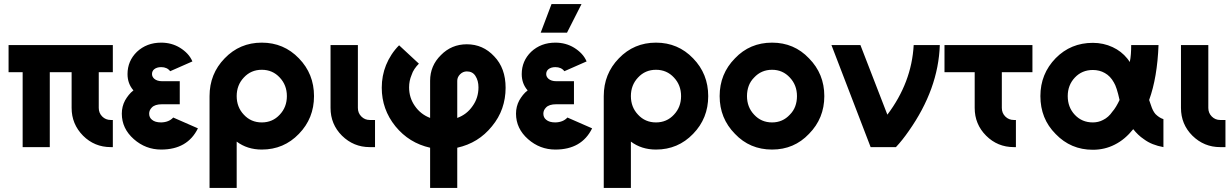

<svg xmlns="http://www.w3.org/2000/svg" viewBox="-20 -721 6031 941"><path d="M22 -500V-367H91V0H224V-367H331V-192Q331 -113 387 -56Q443 0 523 0H533V-133H523Q498 -133 481 -150Q464 -167 464 -192V-367H533V-500Z M861 -323H774Q750 -323 736 -335Q725 -345 725 -358Q725 -372 735 -381Q748 -392 770 -392Q799 -392 814 -372L923 -420Q914 -441 898.5 -457.5Q883 -474 862 -487Q821 -512 770 -512Q699 -512 651 -467Q605 -422 605 -358Q605 -311 634 -278Q621 -268 611 -255.5Q601 -243 593 -229Q577 -199 577 -164Q577 -91 636 -39Q694 12 770 12Q899 12 950 -92L829 -145Q808 -122 770 -121Q740 -121 725 -134Q711 -145 711 -164Q711 -181 724 -194Q739 -210 774 -210H861Z M1263 -379Q1316 -379 1351 -341Q1386 -304 1386 -250Q1386 -196 1351 -159Q1316 -121 1263 -121Q1210 -121 1175 -159Q1140 -196 1140 -250Q1140 -304 1175 -341Q1210 -379 1263 -379ZM1263 -512Q1155 -512 1081 -435Q1007 -359 1007 -250V200H1140V-27Q1192 12 1263 12Q1371 12 1445 -65Q1519 -141 1519 -250Q1519 -359 1445 -435Q1371 -512 1263 -512Z M1600 -500V-192Q1600 -112 1656 -56Q1713 0 1792 0H1818V-133H1792Q1768 -133 1751 -150Q1734 -167 1734 -192V-500Z M2268 -504Q2193 -504 2141 -451Q2088 -399 2088 -325V-143Q2041 -161 2013 -202Q1985 -242 1985 -293Q1985 -325 1997 -353Q2002 -369 2011.5 -383Q2021 -397 2033 -409L1936 -499Q1915 -478 1899 -453.5Q1883 -429 1872 -402Q1851 -350 1851 -291Q1851 -185 1918 -102Q1985 -20 2088 3V200H2221V3Q2325 -20 2391 -102Q2425 -143 2441.5 -190.5Q2458 -238 2458 -291Q2458 -339 2444 -377.5Q2430 -416 2402 -445Q2347 -504 2268 -504ZM2268 -371Q2296 -371 2310 -349Q2325 -326 2325 -293Q2325 -241 2296 -201Q2268 -160 2221 -143V-325Q2221 -343 2235 -357Q2249 -371 2268 -371Z M2793 -323H2706Q2682 -323 2668 -335Q2657 -345 2657 -358Q2657 -372 2667 -381Q2680 -392 2702 -392Q2731 -392 2746 -372L2855 -420Q2846 -441 2830.5 -457.5Q2815 -474 2794 -487Q2753 -512 2702 -512Q2631 -512 2583 -467Q2537 -422 2537 -358Q2537 -311 2566 -278Q2553 -268 2543 -255.5Q2533 -243 2525 -229Q2509 -199 2509 -164Q2509 -91 2568 -39Q2626 12 2702 12Q2831 12 2882 -92L2761 -145Q2740 -122 2702 -121Q2672 -121 2657 -134Q2643 -145 2643 -164Q2643 -181 2656 -194Q2671 -210 2706 -210H2793ZM2630 -561H2759L2830 -701H2683Z M3195 -379Q3248 -379 3283 -341Q3318 -304 3318 -250Q3318 -196 3283 -159Q3248 -121 3195 -121Q3142 -121 3107 -159Q3072 -196 3072 -250Q3072 -304 3107 -341Q3142 -379 3195 -379ZM3195 -512Q3087 -512 3013 -435Q2939 -359 2939 -250V200H3072V-27Q3124 12 3195 12Q3303 12 3377 -65Q3451 -141 3451 -250Q3451 -359 3377 -435Q3303 -512 3195 -512Z M3764 -512Q3655 -512 3582 -435Q3507 -359 3507 -250Q3507 -141 3582 -65Q3655 12 3764 12Q3872 12 3945 -65Q4020 -141 4020 -250Q4020 -359 3945 -435Q3872 -512 3764 -512ZM3764 -379Q3816 -379 3851 -341Q3886 -304 3886 -250Q3886 -223 3877.5 -200Q3869 -177 3851 -159Q3816 -121 3764 -121Q3711 -121 3676 -159Q3641 -196 3641 -250Q3641 -277 3649.5 -300Q3658 -323 3676 -341Q3711 -379 3764 -379Z M4055 -500 4247 0H4371Q4387 -17 4402.5 -36.5Q4418 -56 4434 -79Q4579 -285 4586 -500H4458Q4453 -408 4420.5 -322.5Q4388 -237 4329 -159L4197 -500Z M4609 -500V-367H4757V-192Q4757 -112 4813 -56Q4869 0 4949 0H4959V-133H4949Q4924 -133 4907 -150Q4890 -167 4890 -192V-367H5040V-500Z M5336 -511Q5228 -511 5154 -436Q5079 -359 5079 -250Q5079 -195 5097.5 -148.5Q5116 -102 5154 -64Q5228 13 5336 13Q5394 13 5443 -12Q5469 -25 5491.5 -44Q5514 -63 5534 -88Q5545 -74 5558 -61.5Q5571 -49 5586 -39Q5606 -24 5630 -14.5Q5654 -5 5682 0V-137Q5670 -141 5660.5 -147.5Q5651 -154 5643 -162Q5636 -170 5630.5 -181Q5625 -192 5621 -205Q5620 -208 5617.5 -215Q5615 -222 5612 -231Q5632 -286 5643.5 -353.5Q5655 -421 5658 -500H5524Q5524 -477 5522.5 -456Q5521 -435 5517 -417Q5514 -422 5511 -426Q5508 -430 5505 -434Q5476 -470 5433 -490Q5388 -511 5336 -511ZM5336 -378Q5369 -378 5395 -363Q5422 -348 5439 -317Q5446 -306 5453 -284.5Q5460 -263 5467 -231Q5459 -214 5450 -199Q5441 -184 5432 -174Q5413 -146 5386 -133Q5375 -127 5362 -124Q5349 -121 5336 -121Q5283 -121 5248 -158Q5213 -195 5213 -250Q5213 -304 5248 -341Q5283 -378 5336 -378Z M5768 -500V-192Q5768 -112 5824 -56Q5881 0 5960 0H5986V-133H5960Q5936 -133 5919 -150Q5902 -167 5902 -192V-500Z"/></svg>

Font: Unageo
Style: Bold
Weight: 700
Designer: Richard Sepsi
Foundry: Richard Sepsi
Version: Version 2.000